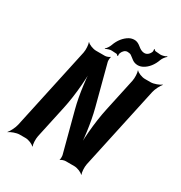

<svg xmlns="http://www.w3.org/2000/svg" viewBox="-212 -1057 1159 1232"><g transform="rotate(30 367.5 -441.5)"><path d="M567 -50 699 -661C704 -685 723 -722 735 -735L734 -737C719 -725 682 -711 659 -711H616C593 -711 560 -725 551 -737L550 -735C556 -722 558 -685 553 -661L501 -420C476 -306 465 -159 470 -76L475 -78C475 -160 458 -296 432 -394L355 -687C353 -695 354 -716 357 -722L355 -724C351 -718 330 -711 321 -711H254C231 -711 197 -725 188 -737L187 -735C193 -722 196 -685 191 -661L59 -50C54 -26 35 11 23 24V26C38 14 76 0 99 0H143C166 0 198 14 207 26L209 24C203 11 201 -26 206 -50L258 -290C283 -404 293 -551 288 -634L284 -633C284 -550 300 -413 326 -316L403 -24C405 -16 405 5 402 11L403 13C407 7 429 0 438 0H504C527 0 560 14 569 26L571 24C565 11 562 -26 567 -50ZM433 -895C421 -895 407 -892 395 -885C365 -868 338 -836 323 -793C318 -778 305 -759 296 -752L298 -749C308 -756 329 -763 342 -762L377 -760C382 -759 387 -754 388 -751L393 -753C392 -757 392 -767 394 -773C402 -793 416 -806 433 -806C443 -806 453 -804 460 -800C482 -786 496 -764 532 -764C545 -764 559 -768 571 -775C600 -791 626 -822 641 -865C646 -880 662 -899 670 -905L669 -909C659 -902 636 -895 623 -896L588 -899C583 -899 577 -905 576 -908L572 -906C573 -902 574 -892 572 -886C564 -866 548 -853 531 -853C487 -853 478 -895 433 -895Z"/></g></svg>

Font: Asimov
Style: EdgeExtremeIt
Weight: 500
Designer: Google
Version: Version 2.000980: 2014